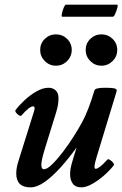

<svg xmlns="http://www.w3.org/2000/svg" viewBox="-20 -794 527 827"><path d="M111 13Q50 13 50 -47Q50 -72 60 -102L127 -316Q133 -336 122 -336Q115 -336 103 -327Q91 -318 72 -296Q69 -293 61.5 -297.5Q54 -302 49 -309Q44 -316 47 -320Q62 -340 86 -362.5Q110 -385 137.5 -400.5Q165 -416 189 -416Q208 -416 220 -404.5Q232 -393 232 -371Q232 -360 230 -344.5Q228 -329 220 -304L176 -162Q158 -105 158 -85Q158 -65 169 -65Q183 -65 204.5 -86Q226 -107 250.5 -139Q275 -171 297.5 -206.5Q320 -242 335 -270Q348 -294 361 -328Q374 -362 387 -405Q390 -416 433 -416Q461 -416 472 -413.5Q483 -411 483 -403L396 -117Q388 -90 387 -78.5Q386 -67 392 -67Q399 -67 411 -76Q423 -85 443 -107Q446 -110 454 -105Q462 -100 467.5 -93Q473 -86 470 -82Q454 -61 429 -39Q404 -17 377.5 -2Q351 13 330 13Q305 13 293.5 -3Q282 -19 282 -43Q282 -55 284 -68Q286 -81 295 -110L310 -159Q277 -113 242 -74Q207 -35 173.5 -11Q140 13 111 13ZM221 -511Q193 -511 173 -531Q153 -551 153 -579Q153 -607 173 -626.5Q193 -646 221 -646Q249 -646 269 -626.5Q289 -607 289 -579Q289 -551 269 -531Q249 -511 221 -511ZM417 -511Q389 -511 369 -531Q349 -551 349 -579Q349 -607 369 -626.5Q389 -646 417 -646Q445 -646 465 -626.5Q485 -607 485 -579Q485 -551 465 -531Q445 -511 417 -511ZM248 -722Q244 -722 246.5 -735Q249 -748 254.5 -761Q260 -774 264 -774H484Q489 -774 485.5 -761Q482 -748 476.5 -735Q471 -722 466 -722Z"/></svg>

Font: Junicode
Style: Bold Italic
Weight: 700
Italic angle: -11°
Designer: Peter S. Baker
Version: Version 2.100; ttfautohint (v1.8.4)